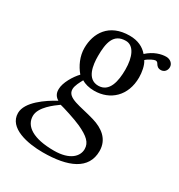

<svg xmlns="http://www.w3.org/2000/svg" viewBox="-162 -550 840 899"><g transform="rotate(30 258.0 -100.5)"><path d="M415 -291C415 -318 409 -354 395 -374C410 -388 435 -399 442 -399C451 -399 454 -394 457 -389C462 -381 469 -372 485 -372C503 -372 516 -386 516 -405C516 -423 500 -439 477 -439C451 -439 413 -429 378 -397C356 -423 324 -439 280 -439C168 -439 124 -363 124 -283C124 -239 143 -197 170 -165C145 -139 116 -91 116 -56C116 -46 116 -23 142 -8C89 21 7 76 7 136C7 217 118 238 199 238C336 238 427 199 427 100C427 35 379 2 325 -14C245 -38 172 -40 172 -88C172 -108 186 -132 195 -149C211 -139 235 -132 263 -132C350 -132 415 -192 415 -291ZM161 3C179 7 249 29 282 44C338 70 362 92 362 127C362 165 328 205 240 205C128 205 74 168 74 113C74 65 136 21 161 3ZM341 -291C341 -229 328 -162 268 -162C207 -162 198 -234 198 -282C198 -354 210 -409 276 -409C319 -409 341 -359 341 -291Z"/></g></svg>

Font: Libertinus Serif
Style: Italic
Weight: 400
Italic angle: -12°
Designer: Philipp H. Poll, Khaled Hosny
Foundry: Caleb Maclennan
Version: Version 7.050;RELEASE